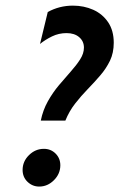

<svg xmlns="http://www.w3.org/2000/svg" viewBox="-20 -657 428 689"><path d="M126.4 -224.3Q134 -261.8 151.7 -293.4Q169.4 -325 191.3 -351Q213.2 -377.1 233.7 -400Q254.2 -422.9 267.7 -444.1Q281.2 -465.3 281.2 -486.1Q281.2 -509 264.2 -523.6Q247.2 -538.2 218.8 -538.2Q191 -538.2 166.7 -526.4Q142.4 -514.6 123.6 -499.3L151.4 -613.9Q193.1 -636.8 241.7 -636.8Q281.2 -636.8 314.6 -621.9Q347.9 -606.9 368.1 -577.1Q388.2 -547.2 388.2 -503.5Q388.2 -467.4 374.7 -439.2Q361.1 -411.1 339.9 -386.5Q318.8 -361.8 294.8 -337.2Q270.8 -312.5 249.7 -285.4Q228.5 -258.3 214.6 -224.3ZM120.8 12.5Q96.5 12.5 78.8 -4.5Q61.1 -21.5 61.1 -47.2Q61.1 -77.8 84 -100.3Q106.9 -122.9 137.5 -122.9Q162.5 -122.9 179.5 -105.9Q196.5 -88.9 196.5 -63.9Q196.5 -33.3 173.6 -10.4Q150.7 12.5 120.8 12.5Z"/></svg>

Font: Afacad SemiBold
Style: Italic
Weight: 600
Italic angle: -14°
Designer: Kristian Moeller
Foundry: Dicotype
Version: Version 1.000